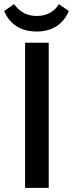

<svg xmlns="http://www.w3.org/2000/svg" viewBox="-32 -906 352 926"><path d="M203 0H89V-700H203ZM145 -754Q88 -754 48 -779.5Q8 -805 -12 -853L36 -886Q56 -858 83 -843.5Q110 -829 145 -829Q182 -829 209.5 -844.5Q237 -860 252 -886L300 -853Q280 -805 240.5 -779.5Q201 -754 145 -754Z"/></svg>

Font: Tilda Sans Semibold
Style: Regular
Weight: 600
Designer: ParaType Ltd
Foundry: ParaType Ltd
Version: Version 1.009